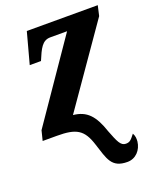

<svg xmlns="http://www.w3.org/2000/svg" viewBox="-144 -621 772 946"><g transform="rotate(-20 242.5 -148.0)"><path d="M359 240C403 240 434 205 439 162C440 147 440 134 431 118C410 145 403 153 382 153C355 153 344 125 321 66C291 -24 255 -62 185 -69L473 -483L485 -536H113L69 -373H128C152 -430 168 -467 211 -467H299L14 -52L1 0H76C176 0 213 20 240 106C267 189 275 240 359 240Z"/></g></svg>

Font: Noto Serif Condensed Extra
Style: Italic
Weight: 800
Width: 3
Italic angle: -12°
Designer: Monotype Design Team
Foundry: Monotype Imaging Inc.
Version: Version 1.901